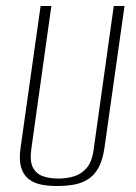

<svg xmlns="http://www.w3.org/2000/svg" viewBox="-20 -611 457 643"><path d="M172 12Q144 12 119.5 7.5Q95 3 77 -10.5Q59 -24 51 -49.5Q43 -75 49 -117L116 -591H152L85 -113Q79 -71 90.5 -49.5Q102 -28 125 -20.5Q148 -13 175 -13Q203 -13 228 -20.5Q253 -28 271 -49.5Q289 -71 294 -113L361 -591H397L330 -117Q324 -75 310 -49.5Q296 -24 274.5 -10.5Q253 3 226.5 7.5Q200 12 172 12Z"/></svg>

Font: Alumni Sans ExtraLight
Style: Italic
Weight: 250
Italic angle: -8°
Version: Version 1.016